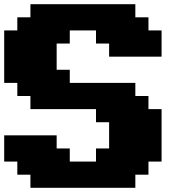

<svg xmlns="http://www.w3.org/2000/svg" viewBox="-20 -895 915 915"><path d="M125 0H625V-62.5H687.5V-125H750V-375H687.5V-437.5H625V-500H312.5V-562.5H250V-687.5H312.5V-750H437.5V-687.5H500V-625H750V-750H687.5V-812.5H625V-875H125V-812.5H62.5V-750H0V-500H62.5V-437.5H125V-375H437.5V-312.5H500V-187.5H437.5V-125H312.5V-187.5H250V-250H0V-125H62.5V-62.5H125Z"/></svg>

Font: Faithful 32x
Style: Bold
Weight: 400
Foundry: Faithful Resource Pack
Version: Version 1.0; January 27, 2023